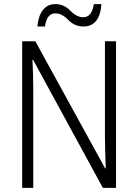

<svg xmlns="http://www.w3.org/2000/svg" viewBox="-20 -915 673 935"><path d="M545 0V-714H491V-247Q491 -214 492.5 -172Q494 -130 495 -95H492L152 -714H88V0H142V-472Q142 -514 141 -551.5Q140 -589 138 -624H141L481 0ZM474 -895H437Q427 -831 386 -831Q353 -831 322.5 -863Q292 -895 249 -895Q211 -895 188.5 -865.5Q166 -836 162 -786H199Q208 -850 249 -850Q282 -850 312.5 -818Q343 -786 386 -786Q466 -786 474 -895Z"/></svg>

Font: Noto Sans UI SemiCondensed Light
Style: Regular
Weight: 300
Width: 4
Designer: Monotype Design Team
Foundry: Monotype Imaging Inc.
Version: Version 1.901